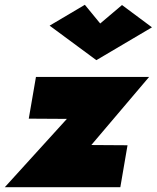

<svg xmlns="http://www.w3.org/2000/svg" viewBox="-37 -781 654 801"><path d="M381 -683 317 -761 170 -674 365 -530 597 -667 472 -760ZM242 -285 -17 0H465L495 -175L344 -176L585 -460H113L83 -286Z"/></svg>

Font: Jost* Black
Style: Italic
Weight: 900
Italic angle: -10°
Version: Version 3.7